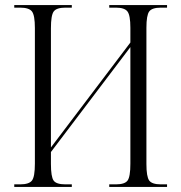

<svg xmlns="http://www.w3.org/2000/svg" viewBox="-20 -734 712 754"><path d="M36 0V-10H59Q94 -10 105.5 -25Q117 -40 117 -91V-624Q117 -674 105.5 -689Q94 -704 59 -704H36V-714H262V-704H237Q202 -704 191 -689Q180 -674 180 -623V-155L492 -567V-625Q492 -674 480.5 -689Q469 -704 435 -704H409V-714H636V-704H612Q577 -704 566 -689Q555 -674 555 -625V-90Q555 -40 566 -25Q577 -10 612 -10H636V0H409V-10H435Q470 -10 481 -25Q492 -40 492 -91V-549L180 -137V-90Q180 -40 190.5 -25Q201 -10 237 -10H262V0Z"/></svg>

Font: Noto Serif Display Condensed Light
Style: Regular
Weight: 300
Width: 3
Designer: Monotype Design Team
Foundry: Monotype Imaging Inc.
Version: Version 2.009